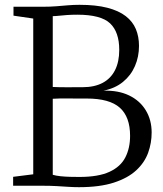

<svg xmlns="http://www.w3.org/2000/svg" viewBox="-20 -771 676 797"><path d="M118 -47.5V-694L36 -706V-743H159Q189 -743 213.8 -745Q238.5 -747 261.8 -749Q285 -751 310 -751Q378 -751 425.5 -738.8Q473 -726.5 502 -704Q531 -681.5 544 -650.2Q557 -619 557 -580.5Q557 -535.5 540.2 -496.8Q523.5 -458 490.5 -431Q457.5 -404 409 -394.5Q471 -396.5 516 -374.8Q561 -353 585.2 -313Q609.5 -273 609.5 -221Q609.5 -177 594.8 -136.5Q580 -96 545.5 -64Q511 -32 452.8 -13Q394.5 6 308 6Q286 6 263.5 4.5Q241 3 214.8 1.5Q188.5 0 155 0H34.5V-37ZM199 -410Q211 -409.5 228 -409Q245 -408.5 263 -408.8Q281 -409 296.8 -409Q312.5 -409 322.5 -409Q372 -409 406 -427Q440 -445 457.5 -479.8Q475 -514.5 475 -564Q475 -638 437 -674Q399 -710 301 -710Q276 -710 256.8 -708.5Q237.5 -707 223.5 -705.5Q209.5 -704 199 -704ZM199 -45.5Q212 -41.5 231.2 -39.5Q250.5 -37.5 271.2 -37Q292 -36.5 309.5 -36.5Q388.5 -36.5 434.5 -57.8Q480.5 -79 500.2 -117.5Q520 -156 520 -207Q520 -286 477.2 -324Q434.5 -362 340 -362Q326.5 -362 307.2 -362Q288 -362 267.2 -362.2Q246.5 -362.5 228.5 -362.2Q210.5 -362 199 -361Z"/></svg>

Font: Merriweather 48pt Light
Style: Regular
Weight: 300
Version: Version 2.100